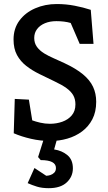

<svg xmlns="http://www.w3.org/2000/svg" viewBox="-20 -712 550 975"><path d="M236.7 4Q185.8 4 137.3 -7.2Q88.9 -18.3 49.8 -35.3L55 -209.7L126.7 -206L143.7 -100.8Q159.6 -94.9 184 -89.1Q208.4 -83.4 233.5 -83.4Q267 -83.4 296.3 -93.8Q325.7 -104.2 344.3 -126Q363 -147.8 363 -182Q363 -208.6 352 -228Q341.1 -247.4 317.9 -264.3Q294.7 -281.2 256 -299.3Q216.5 -318.2 179.7 -336.3Q142.9 -354.3 113.4 -377.3Q83.9 -400.3 66.3 -432.5Q48.8 -464.7 48.8 -511.6Q48.8 -567.2 78.6 -607.6Q108.4 -647.9 158.6 -669.7Q208.8 -691.5 268 -691.5Q315.2 -691.5 359 -683Q402.8 -674.6 440.9 -662.1L454.9 -489.3H384.7L339 -595.3Q323.2 -600.1 304.2 -602.4Q285.2 -604.6 266.3 -604.6Q233.7 -604.6 208.3 -594.1Q183 -583.6 168.4 -564.5Q153.8 -545.3 153.8 -519.1Q153.8 -492.9 167.7 -473.8Q181.7 -454.8 204.5 -440.8Q227.4 -426.9 254 -415.5Q280.6 -404 306 -392Q365.9 -364 401.3 -334.6Q436.7 -305.2 452.6 -271.1Q468.5 -237.1 468.5 -195.3Q468.5 -144 449.2 -106.7Q429.8 -69.4 396.7 -44.6Q363.5 -19.9 321.9 -8Q280.2 4 236.7 4ZM227.4 243.6Q193.3 243.6 167.9 235.8Q142.6 228 120.5 218L155 141.1L214.7 180.6Q223.4 180.6 234.9 177.2Q246.4 173.8 255.3 165Q264.1 156.3 264.1 141.2Q264.1 101 186.8 101L173.4 85.5L201.4 -3.1H268.9L254.9 46.8Q294.7 52.9 322.4 75.9Q350.1 99 350.1 142.9Q350.1 185 318.8 214.3Q287.5 243.6 227.4 243.6Z"/></svg>

Font: Kreon Light
Style: Regular
Weight: 300
Designer: Julia Petretta
Foundry: Julia Petretta and Eli Heuer
Version: Version 2.002